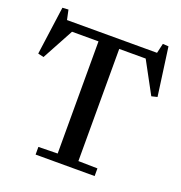

<svg xmlns="http://www.w3.org/2000/svg" viewBox="-141 -916 975 1036"><g transform="rotate(20 346.5 -398.0)"><path d="M42 -794 76 -796 88 -740H605L618 -796L651 -794L689 -517L656 -509L558 -690H406V-46L516 -44V0H177V-44L287 -46V-690H135L37 -509L4 -517Z"/></g></svg>

Font: Minipax
Style: Bold
Weight: 500
Designer: Raphaël Ronot, Igor Stepanchenko (Cyrillic)
Foundry: steppetype
Version: Version 1.002